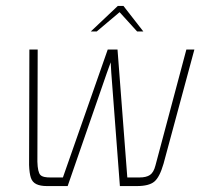

<svg xmlns="http://www.w3.org/2000/svg" viewBox="-20 -627 685 647"><path d="M138 0Q116 0 102.5 -6.5Q89 -13 84 -28Q79 -43 78 -71L79 -460H107L106 -82Q107 -47 116 -37.5Q125 -28 154 -29H192L343 -460H376L409 -29H450Q473 -29 485.5 -37.5Q498 -46 504 -70L608 -460H635L531 -75Q518 -30 500 -15Q482 0 441 0H384L355 -382L353 -417L340 -381L208 0ZM286 -521 377 -607H396L463 -521H442L383 -586L306 -521Z"/></svg>

Font: Genos Thin ExtraLight
Style: Italic
Weight: 250
Italic angle: -8°
Version: Version 1.010